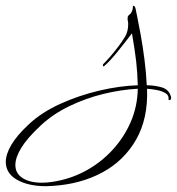

<svg xmlns="http://www.w3.org/2000/svg" viewBox="-351 -273 610 662"><path d="M-192 369Q-253 369 -292 347Q-331 325 -331 285Q-331 259 -312 226.5Q-293 194 -251 155Q-207 114 -143 85Q-79 56 -9 39.5Q61 23 124 21Q123 -22 118.5 -61.5Q114 -101 104 -158Q82 -129 54.5 -95Q27 -61 7 -44H6Q5 -44 4 -47Q3 -50 5 -52Q31 -78 55 -110Q70 -129 80.5 -147Q91 -165 91 -190Q91 -195 90 -199.5Q89 -204 89 -209V-211Q89 -216 91.5 -219Q94 -222 97 -224Q100 -226 103.5 -233Q107 -240 107 -247V-249Q107 -253 109 -253Q115 -253 117 -240Q117 -240 122 -216Q127 -192 134 -153.5Q141 -115 147 -69Q153 -23 155 21Q181 21 206 28Q231 35 238 59Q239 61 239 64Q239 71 234.5 72Q230 73 230 69Q232 56 220 48.5Q208 41 190 37.5Q172 34 156 33Q160 135 118.5 208Q77 281 2 321.5Q-73 362 -170 368Q-175 368 -181 368.5Q-187 369 -192 369ZM-206 357Q-189 357 -170 354Q-110 345 -57.5 317Q-5 289 35.5 245.5Q76 202 99.5 148Q123 94 124 33Q66 36 5 51Q-56 66 -112 93Q-168 120 -211 160Q-257 203 -277.5 236.5Q-298 270 -298 296Q-298 325 -273 341Q-248 357 -206 357Z"/></svg>

Font: Grey Qo
Style: Regular
Weight: 400
Designer: Robert E. Leuschke
Foundry: Robert E. Leuschke
Version: Version 2.010